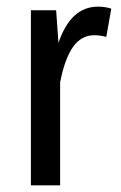

<svg xmlns="http://www.w3.org/2000/svg" viewBox="-20 -558 363 578"><path d="M315 -532 300 -447Q280 -452 264 -452Q225 -452 200 -417Q175 -382 161 -310V0H73V-527H149L156 -429Q193 -538 275 -538Q297 -538 315 -532Z"/></svg>

Font: Fira Sans Extra Condensed
Style: Regular
Weight: 400
Width: 1
Designer: Carrois Corporate & Edenspiekermann AG
Foundry: Carrois Corporate GbR & Edenspiekermann AG
Version: Version 4.203